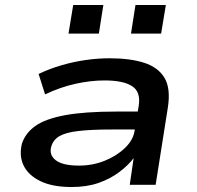

<svg xmlns="http://www.w3.org/2000/svg" viewBox="-20 -742 790 771"><path d="M267 9Q191 9 142.5 -14.5Q94 -38 75 -77Q56 -116 68 -165Q82 -208 122.5 -236.5Q163 -265 241.5 -279.5Q320 -294 447 -294H555L545 -222H429Q346 -222 295 -216Q244 -210 219 -195.5Q194 -181 186 -154Q176 -120 204 -98.5Q232 -77 297 -77Q352 -77 400.5 -96.5Q449 -116 482.5 -148.5Q516 -181 521 -220L537 -317Q546 -373 510.5 -396Q475 -419 400 -419Q344 -419 283 -405.5Q222 -392 161 -363L135 -445Q179 -466 227 -480Q275 -494 324 -501Q373 -508 420 -508Q502 -508 558.5 -490Q615 -472 640.5 -429.5Q666 -387 654 -310L605 0H501L517 -109L519 -110Q496 -79 459.5 -51.5Q423 -24 376 -7.5Q329 9 267 9ZM506 -607 524 -722H646L627 -607ZM255 -607 274 -722H395L377 -607Z"/></svg>

Font: Nunito Sans 7pt Expanded SemiBold
Style: Italic
Weight: 600
Width: 7
Italic angle: -9°
Designer: Vernon Adams
Foundry: Vernon Adams
Version: Version 3.101;gftools[0.9.27]